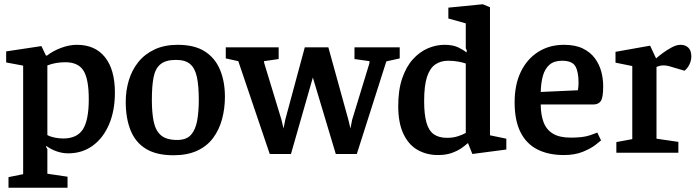

<svg xmlns="http://www.w3.org/2000/svg" viewBox="-20 -719 3281 904"><path d="M20 165V115L89 101V-410L9 -425V-477L175 -502L196 -458L201 -457Q227 -478 266 -493Q305 -508 342 -508Q428 -508 474.5 -449.5Q521 -391 521 -283Q521 -198 493.5 -133.5Q466 -69 416.5 -33Q367 3 301 3Q274 3 246.5 -6.5Q219 -16 198 -32L197 -27L203 -17V99L298 113V165ZM278 -67Q343 -67 370.5 -110.5Q398 -154 398 -252Q398 -347 373 -386.5Q348 -426 288 -426Q266 -426 245 -422.5Q224 -419 203 -411V-83Q218 -75 238 -71Q258 -67 278 -67Z M797 12Q717 12 667.5 -18Q618 -48 595 -105Q572 -162 572 -240Q572 -292 586.5 -340.5Q601 -389 631 -426.5Q661 -464 707.5 -486Q754 -508 817 -508Q895 -508 943.5 -477.5Q992 -447 1015.5 -391.5Q1039 -336 1039 -263Q1039 -208 1025.5 -158Q1012 -108 983.5 -69.5Q955 -31 908.5 -9.5Q862 12 797 12ZM814 -60Q858 -60 879.5 -84.5Q901 -109 908.5 -152Q916 -195 916 -249Q916 -315 907 -356.5Q898 -398 875 -417.5Q852 -437 809 -437Q760 -437 735.5 -416.5Q711 -396 703 -355Q695 -314 695 -249Q695 -187 704 -145Q713 -103 738.5 -81.5Q764 -60 814 -60Z M1250 6 1102 -431 1043 -444V-496H1292V-441L1223 -431L1224 -422L1305 -156L1315 -114L1323 -155L1415 -496H1526L1620 -156L1630 -114L1638 -155L1719 -420L1720 -431L1649 -441V-496H1862V-444L1799 -430L1660 6H1561L1453 -354L1350 6Z M2042 11Q1989 11 1946.5 -13Q1904 -37 1879.5 -88.5Q1855 -140 1855 -220Q1855 -296 1874 -351Q1893 -406 1924.5 -440.5Q1956 -475 1994.5 -491.5Q2033 -508 2073 -508Q2113 -508 2138.5 -495.5Q2164 -483 2176 -472L2178 -481L2173 -492V-609L2091 -632V-683L2253 -699L2287 -685V-82L2364 -66V-15L2204 6L2184 -44H2181Q2171 -34 2152 -21Q2133 -8 2106 1.5Q2079 11 2042 11ZM2085 -70Q2113 -70 2136 -77.5Q2159 -85 2173 -93V-420Q2159 -425 2137.5 -429Q2116 -433 2090 -433Q2055 -433 2029.5 -415.5Q2004 -398 1990.5 -357Q1977 -316 1977 -243Q1977 -180 1988 -141.5Q1999 -103 2023 -86.5Q2047 -70 2085 -70Z M2635 11Q2562 11 2510 -15.5Q2458 -42 2430.5 -97Q2403 -152 2403 -237Q2403 -321 2432.5 -381.5Q2462 -442 2514.5 -475Q2567 -508 2635 -508Q2689 -508 2724.5 -490.5Q2760 -473 2781 -444.5Q2802 -416 2811 -382Q2820 -348 2820 -313Q2820 -260 2809 -243.5Q2798 -227 2773 -227H2526Q2526 -180 2539 -144.5Q2552 -109 2583 -90Q2614 -71 2667 -71Q2726 -71 2757.5 -82Q2789 -93 2792 -95L2810 -58Q2806 -54 2784 -37Q2762 -20 2724.5 -4.5Q2687 11 2635 11ZM2526 -286 2701 -294Q2704 -312 2704 -329Q2704 -381 2689 -407Q2674 -433 2626 -433Q2589 -433 2567.5 -414.5Q2546 -396 2536.5 -363Q2527 -330 2526 -286Z M2882 0V-50L2957 -64V-408L2878 -424V-475L3041 -504L3069 -444Q3080 -454 3099.5 -468.5Q3119 -483 3142 -495.5Q3165 -508 3184 -508Q3207 -508 3221 -494.5Q3235 -481 3235 -453Q3235 -435 3226.5 -416.5Q3218 -398 3203 -386L3142 -404Q3130 -408 3121 -409.5Q3112 -411 3104 -411Q3094 -411 3086 -409Q3078 -407 3071 -404V-66L3174 -51V0Z"/></svg>

Font: Faustina SemiBold
Style: Regular
Weight: 600
Designer: Alfonso Garcia
Foundry: http://www.omnibus-type.com
Version: Version 1.200